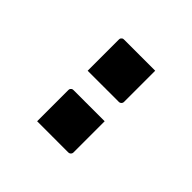

<svg xmlns="http://www.w3.org/2000/svg" viewBox="8 -985 583 583"><g transform="rotate(-45 300.0 -693.5)"><path d="M119 -766Q152 -766 186 -766Q220 -766 253 -766Q257 -766 259 -764.5Q261 -763 262.5 -761Q264 -759 264 -755V-621Q231 -621 197 -621Q163 -621 130 -621Q127 -621 124.5 -622.5Q122 -624 120.5 -626.5Q119 -629 119 -632ZM336 -766Q369 -766 403 -766Q437 -766 470 -766Q474 -766 476 -764.5Q478 -763 479.5 -761Q481 -759 481 -755V-621Q448 -621 414 -621Q380 -621 347 -621Q344 -621 341.5 -622.5Q339 -624 337.5 -626.5Q336 -629 336 -632Z"/></g></svg>

Font: RecMonoLinear Nerd Font Mono
Style: Bold
Weight: 700
Monospace: yes
Version: Version 1.085; ttfautohint (v1.8.4.7-5d5b);Nerd Fonts 3.2.1